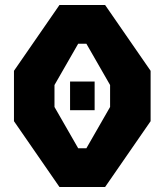

<svg xmlns="http://www.w3.org/2000/svg" viewBox="-20 -750 660 770"><path d="M261 -308H359.5V-423H261ZM36 -264 218.5 0H401.5L584 -264V-466L401.5 -730H218.5L36 -466ZM198.5 -321V-409L293.5 -574.5H326.5L421.5 -409V-321L326.5 -155.5H293.5Z"/></svg>

Font: Monaspace Krypton ExtraBold
Style: Regular
Weight: 800
Designer: Riley Cran & the Lettermatic Team
Foundry: Lettermatic
Version: Version 1.101 (Monaspace Krypton)